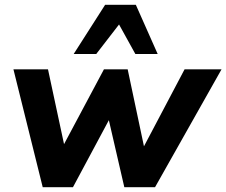

<svg xmlns="http://www.w3.org/2000/svg" viewBox="-20 -780 943 800"><path d="M158 0 36 -491H180L254 -146H229L413 -491H512L585 -146H567L749 -491H903L626 0H498L414 -364H479L284 0ZM287 -555 418 -760H546L637 -555H544L476 -678L381 -555Z"/></svg>

Font: Nunito Sans 12pt ExtraLight 12pt ExtraBold
Style: Italic
Weight: 800
Italic angle: -9°
Version: Version 3.101;gftools[0.9.27]